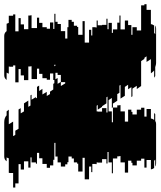

<svg xmlns="http://www.w3.org/2000/svg" viewBox="-8 -792 740 885"><g transform="rotate(-90 361.5 -350.0)"><path d="M779 -54H784V-44H758V-24H692Q692 -20 690 -16Q688 -12 686 -9H652Q648 -5 646 -4H686Q681 0 672 0H514Q508 0 503 -1.5Q498 -3 494 -4H453Q449 -6 445 -9H479Q474 -13 471 -17Q468 -21 466 -23V-24H531L518 -44H544L537 -54H532L522 -69H407L393 -89H408L395 -109H360L356 -114H402L392 -129H413L403 -144H362L349 -164H412L409 -169H376L370 -179H339L326 -199H309L306 -204H352L342 -219H290V-204H240V-199H308V-179H318V-169H319V-164H290V-144H243V-129H298V-114H288V-109H276V-89H298V-69H307V-54H266V-44H301V-24H257Q257 -20 255 -16Q253 -12 251 -9H283Q279 -5 277 -4H246Q241 0 232 0H51Q41 0 36 -4H68Q66 -5 62 -9H29Q27 -12 25 -16Q23 -20 23 -24H66V-44H31V-54H72V-69H63V-89H41V-109H53V-114H63V-129H8V-144H55V-164H84V-169H83V-179H73V-199H5V-204H55V-219H103V-224H50V-229H70V-249H54V-269H55V-274H47V-279H48V-294H10V-299H36V-309H-23V-329H76V-339H13V-359H49V-364H55V-379H73V-389H82V-404H56V-409H46V-419H36V-439H55V-454H82V-464H145V-469H67V-474H41V-489H30V-504H48V-524H74V-539H99V-549H49V-554H55V-574H78V-579H31V-589H60V-609H22V-624H47V-634H-42V-649H-61V-659H6V-673Q6 -677 7 -679H74Q74 -683 78 -689H60Q68 -700 82 -700H240Q251 -700 259 -697Q267 -694 272 -689H290Q294 -685 298 -679H231Q231 -678 231.5 -678Q232 -678 232 -677L243 -659H176L182 -649H201L210 -634H299L305 -624H281L290 -609H327L340 -589H311L317 -579H364L367 -574H344L356 -554H350L353 -549H403L409 -539H384L394 -524H368L380 -504H361L370 -489H381L391 -474H417L420 -469H435V-474H465V-489H436V-504H443V-524H463V-539H487V-549H439V-574H498V-579H497V-589H434V-609H456V-624H485V-634H424V-649H502V-659H496V-673Q496 -677 497 -679H464Q465 -683 469 -689H435Q443 -700 457 -700H638Q652 -700 660 -689H694Q696 -685 698 -679H731V-659H737V-649H659V-634H720V-624H691V-609H669V-589H732V-579H733V-574H674V-549H722V-539H698V-524H678V-504H671V-489H700V-474H670V-469H740V-464H703V-454H693V-439H660V-419H626V-409H678V-404H712V-389H703V-379H685V-364H679V-359H643V-339H706V-329H607V-309H666V-299H640V-294H678V-279H677V-274H709V-269H687V-249H689V-229H717V-224H669V-219H698V-204H652V-199H668V-179H699V-169H732V-164H668V-144H709V-129H688V-114H643V-109H678V-89H663V-69H779ZM505 -469H498L501 -464H505ZM438 -464 444 -454H417L426 -439H458V-454H468V-464ZM425 -439H407L419 -419H425ZM358 -224 355 -229H327L314 -249H311L298 -269H320L316 -274H290V-269H289V-249H305V-229H285V-224Z"/></g></svg>

Font: Rubik Glitch
Style: Regular
Weight: 400
Designer: Hubert and Fischer, NaN
Foundry: Hubert and Fischer, NaN
Version: Version 2.200